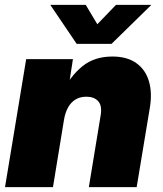

<svg xmlns="http://www.w3.org/2000/svg" viewBox="-20 -764 665 784"><path d="M241.2 -274.4 196.3 0H0.5L86.9 -522.5H277.8L255.9 -380.9L233.9 -386.7Q267.1 -453.1 316.2 -493.2Q365.2 -533.2 439 -533.2Q499 -533.2 536.6 -506.3Q574.2 -479.5 588.1 -432.4Q602.1 -385.3 591.8 -323.7L538.1 0H342.8L391.1 -293.5Q397.5 -332.5 380.9 -350.8Q364.3 -369.1 332.5 -369.1Q307.1 -369.1 288.3 -357.7Q269.5 -346.2 257.8 -325Q246.1 -303.7 241.2 -274.4ZM330.1 -744.1 377.4 -665 453.6 -744.1H597.2V-743.2L435.5 -585H293L186 -743.2V-744.1Z"/></svg>

Font: Inter 28pt Black
Style: Italic
Weight: 900
Italic angle: -9.3988°
Designer: Rasmus Andersson
Foundry: rsms
Version: Version 4.001;git-66647c0bb